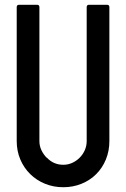

<svg xmlns="http://www.w3.org/2000/svg" viewBox="-20 -798 528 804"><path d="M353 -778H428Q438 -778 438 -768V-207Q438 -166 423.5 -130.5Q409 -95 383 -69Q357 -43 321.5 -28.5Q286 -14 245 -14Q204 -14 168.5 -28.5Q133 -43 106.5 -69Q80 -95 65 -130.5Q50 -166 50 -207V-768Q50 -778 60 -778H135Q145 -778 145 -768V-207Q145 -187 153.5 -169Q162 -151 176 -137V-138Q204 -108 245 -108Q265 -108 282.5 -116Q300 -124 313.5 -137.5Q327 -151 335 -169Q343 -187 343 -207V-768Q343 -778 353 -778Z"/></svg>

Font: Kanalisirung
Style: Regular
Weight: 500
Designer: Peter Wiegel
Foundry: Peter Wiegel
Version: 1.000